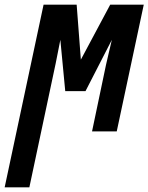

<svg xmlns="http://www.w3.org/2000/svg" viewBox="-76 -564 637 824"><path d="M50 240 163 -292Q168 -317 173 -342.5Q178 -368 183 -393L204 -173H291L404 -393Q398 -367 391.5 -340Q385 -313 379 -286L319 0H425L541 -544H397L271 -308L253 -544H111L-56 240Z"/></svg>

Font: Noto Sans Display Condensed
Style: Bold Italic
Weight: 700
Width: 3
Designer: Monotype Design team
Foundry: Monotype Imaging Inc.
Version: 1.000